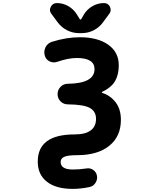

<svg xmlns="http://www.w3.org/2000/svg" viewBox="-20 -1003 1040 1229"><path d="M445.3 206.1Q337.9 206.1 280.3 160.2Q221.7 115.2 221.7 31.2Q221.7 -142.6 458 -142.6Q527.3 -142.6 561.5 -168.9Q594.7 -194.3 594.7 -242.2Q594.7 -290 555.2 -312Q515.6 -334 414.1 -335Q386.7 -335 367.7 -354Q348.6 -373 348.6 -400.4Q348.6 -427.7 367.7 -447.3Q386.7 -466.8 414.1 -466.8Q499 -467.8 542 -491.2Q585 -514.6 585 -560.5Q585 -631.8 471.7 -631.8Q417 -631.8 346.7 -607.4Q335 -603.5 325.2 -603.5Q310.5 -603.5 296.9 -610.4Q273.4 -622.1 266.6 -647.5Q263.7 -657.2 263.7 -668Q263.7 -684.6 271.5 -701.2Q285.2 -726.6 312.5 -735.4Q405.3 -764.6 491.2 -764.6Q605.5 -764.6 672.9 -716.8Q740.2 -668.9 740.2 -585.9Q740.2 -509.8 703.1 -464.8Q677.7 -435.5 633.8 -415Q631.8 -414.1 631.8 -411.6Q631.8 -409.2 634.8 -408.2Q680.7 -393.6 710 -360.4Q753.9 -313.5 753.9 -236.3Q753.9 -128.9 678.7 -69.3Q604.5 -9.8 474.6 -9.8Q411.1 -9.8 388.7 2Q368.2 12.7 368.2 33.2Q368.2 82 445.3 82Q446.3 82 447.3 82Q489.3 82 534.2 75.2Q539.1 74.2 543.9 74.2Q561.5 74.2 577.1 85Q596.7 98.6 600.6 122.1Q601.6 127 601.6 132.8Q601.6 151.4 590.8 168Q577.1 189.5 552.7 194.3Q496.1 206.1 445.3 206.1ZM485.4 -791Q445.3 -791 409.7 -809.1Q374 -827.1 349.6 -859.4L308.6 -915Q299.8 -926.8 299.8 -939.5Q299.8 -949.2 305.7 -960Q317.4 -983.4 343.8 -983.4Q382.8 -983.4 417 -963.9Q451.2 -944.3 471.7 -911.1L490.2 -880.9Q491.2 -877.9 494.6 -877.9Q498 -877.9 500 -880.9L517.6 -911.1Q538.1 -944.3 572.3 -963.9Q606.4 -983.4 645.5 -983.4Q671.9 -983.4 683.6 -960Q688.5 -949.2 688.5 -939.5Q688.5 -926.8 679.7 -915L638.7 -859.4Q615.2 -827.1 579.6 -809.1Q543.9 -791 503.9 -791Z"/></svg>

Font: Rounded-X Mgen+ 1mn bold
Style: Bold
Weight: 700
Designer: [Source Han Sans]
Ryoko NISHIZUKA  (kana & ideographs); Paul D. Hunt (Latin, Greek & Cyrillic); Wenlong ZHANG  (bopomofo
Version: Version 1.059.20150602